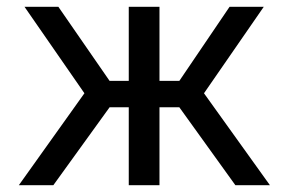

<svg xmlns="http://www.w3.org/2000/svg" viewBox="-20 -542 845 562"><path d="M35.2 0 227.1 -269 51.8 -522H150.9L300.8 -305.2H356.9V-522H446.8V-305.2H504.9L651.9 -522H752L577.1 -269L770 0H668.9L504.9 -228H446.8V0H356.9V-228H300.8L136.2 0Z"/></svg>

Font: Rawline Medium
Style: Regular
Weight: 500
Designer: Matt McInerney, Pablo Impallari, Rodrigo Fuenzalida
Foundry: Matt McInerney, Pablo Impallari, Rodrigo Fuenzalida
Version: Version 4.020;PS 004.020;hotconv 1.0.88;makeotf.lib2.5.64775